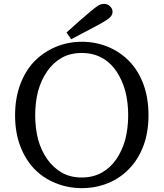

<svg xmlns="http://www.w3.org/2000/svg" viewBox="-20 -958 846 993"><path d="M177 -487Q162 -428 162 -362Q162 -296 177 -237Q193 -179 224.5 -134.5Q256 -90 300 -65Q344 -40 402.5 -40Q461 -40 506 -65Q551 -90 581.5 -134.5Q612 -179 628 -237Q643 -296 643 -362Q643 -428 628 -487Q612 -545 581.5 -590Q551 -635 506 -659.5Q461 -684 402.5 -684Q344 -684 300 -659.5Q256 -635 224.5 -590Q193 -545 177 -487ZM268 -11Q204 -36 156 -86Q110 -135 84 -204.5Q58 -274 58 -361.5Q58 -449 84 -519.5Q110 -590 156 -639Q204 -688 267 -715Q331 -742 403 -742Q475 -742 538 -716Q601 -690 649 -641Q696 -592 722 -521.5Q748 -451 748 -362.5Q748 -274 722 -204.5Q696 -135 649 -86Q601 -36 538 -10.5Q475 15 403 15Q331 15 268 -11ZM390 -849 446 -897Q471 -918 486 -928Q501 -938 518 -938Q535 -938 548.5 -926Q562 -914 562 -897Q562 -880 547 -866.5Q532 -853 498 -834.5Q464 -816 428.5 -797.5Q393 -779 348 -755L324 -790Q360 -823 390 -849Z"/></svg>

Font: Early Summer Mincho Screen
Style: Regular
Weight: 400
Designer: GuiWonder
Version: Version 1.002